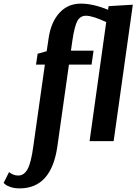

<svg xmlns="http://www.w3.org/2000/svg" viewBox="-107 -780 754 1061"><path d="M521 0H388L480 -658Q405 -693 368 -693Q337 -693 321 -665Q305 -637 293 -556L285 -500H410L399 -423H274L210 29Q177 261 1 261Q-27 261 -49 253.5Q-71 246 -79 238L-87 231L-57 171Q-34 190 -6 190Q26 190 45.5 154.5Q65 119 77 29L141 -423H92L101 -483L151 -497L162 -571Q175 -658 221.5 -709Q268 -760 340 -760Q407 -760 490 -726L493 -746L627 -754Z"/></svg>

Font: Arsenal
Style: Bold Italic
Weight: 700
Italic angle: -9.10001°
Designer: Andrij Shevchenko
Foundry: Stairsfor
Version: Version 2.001;PS 002.001;hotconv 1.0.88;makeotf.lib2.5.64775